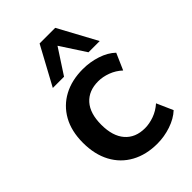

<svg xmlns="http://www.w3.org/2000/svg" viewBox="-226 -851 955 955"><g transform="rotate(-45 252.0 -373.5)"><path d="M300 10Q222 10 163.5 -22Q105 -54 73 -113.5Q41 -173 41 -255Q41 -337 73.5 -395Q106 -453 164 -484Q222 -515 300 -515Q350 -515 397.5 -499.5Q445 -484 475 -455L437 -368Q410 -393 376.5 -405.5Q343 -418 311 -418Q244 -418 206.5 -376Q169 -334 169 -254Q169 -174 206.5 -131Q244 -88 311 -88Q342 -88 375.5 -100Q409 -112 437 -137L475 -51Q444 -22 396.5 -6Q349 10 300 10ZM128 -554 238 -757H348L458 -554H379L293 -686L207 -554Z"/></g></svg>

Font: Mulish ExtraLight
Style: Regular
Weight: 200
Designer: Vernon Adams
Foundry: Vernon Adams
Version: Version 3.603